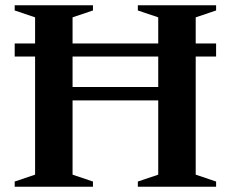

<svg xmlns="http://www.w3.org/2000/svg" viewBox="-20 -705 872 725"><path d="M254 -45.5 331 -19.5V0H35.5V-19.5L112.5 -45.5V-639.5L35.5 -665.5V-685H331V-665.5L254 -639.5ZM719 -45.5 796 -19.5V0H500.5V-19.5L577.5 -45.5V-639.5L500.5 -665.5V-685H796V-665.5L719 -639.5ZM35.5 -491.5V-541H796V-491.5ZM174.5 -326V-376.5H656.5V-326Z"/></svg>

Font: Newsreader 36pt SemiBold
Style: Regular
Weight: 600
Designer: Hugues Gentile
Foundry: Production Type
Version: Version 1.003